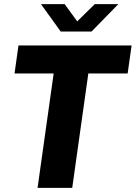

<svg xmlns="http://www.w3.org/2000/svg" viewBox="-20 -905 654 925"><path d="M161 0 238.5 -551H50L69 -686H614L595 -551H405.5L328 0ZM272.5 -753 177.5 -885H291.5L366 -783H332.5L436.5 -885H550L421 -753Z"/></svg>

Font: Chivo Medium
Style: Italic
Weight: 500
Italic angle: -8.05°
Designer: Hector Gatti
Foundry: Omnibus-Type
Version: Version 2.002